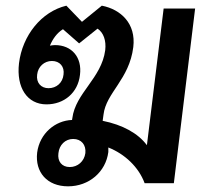

<svg xmlns="http://www.w3.org/2000/svg" viewBox="-20 -646 722 677"><path d="M220 11C294 11 353 -40 362 -110V-126C420 -103 469 -57 490 0H593L668 -616H557L498 -134C467 -176 412 -206 342 -220L345 -242C354 -319 436 -366 450 -480C460 -563 406 -613 339 -626L269 -569L214 -626C126 -605 59 -521 47 -423C37 -337 76 -278 144 -278C206 -278 255 -319 262 -382C270 -444 233 -487 174 -487C168 -487 162 -486 156 -485C166 -509 181 -530 202 -543L259 -493L324 -545C345 -531 355 -503 351 -469C338 -370 246 -318 235 -229L234 -223C175 -221 120 -176 111 -108C103 -39 146 11 220 11ZM111 -383C114 -411 136 -431 163 -431C191 -431 208 -411 204 -383C201 -354 179 -335 151 -335C125 -335 107 -354 111 -383ZM186 -106C189 -135 210 -156 238 -156C267 -156 284 -135 281 -106C277 -77 254 -57 226 -57C198 -57 182 -77 186 -106Z"/></svg>

Font: TPK Tissa Web SemiBold
Style: Italic
Weight: 600
Italic angle: -7°
Designer: Jacques Le Bailly, Suppakit Chalermlarp | Katatrad Co.,Ltd.
Foundry: Jacques Le Bailly, Cadson Demak Co.,Ltd.
Version: Version 5.000;Glyphs 3.1.2 (3151)